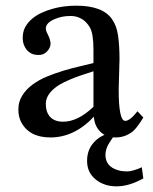

<svg xmlns="http://www.w3.org/2000/svg" viewBox="-20 -472 535 673"><path d="M201.2 -45.4Q252.9 -45.4 307.6 -97.7V-222.2Q294.9 -217.8 277.8 -212.4Q260.7 -207 242.2 -200Q223.6 -192.9 205.3 -184.1Q187 -175.3 172.9 -164.1Q140.6 -138.2 140.6 -108.2Q140.6 -78.1 156.2 -61.8Q171.9 -45.4 201.2 -45.4ZM309.1 -63Q240.7 9.8 156.7 9.8Q82 9.8 53.7 -44.9Q44.4 -63 44.4 -89.1Q44.4 -115.2 58.1 -137.2Q71.8 -159.2 94 -175.5Q116.2 -191.9 144.5 -203.6Q172.9 -215.3 202.1 -224.1Q231.4 -232.9 259 -239.3Q286.6 -245.6 307.6 -251V-297.4Q307.6 -354 295.2 -375.5Q282.7 -397 265.1 -406.5Q247.6 -416 228.8 -416Q210 -416 196.8 -413.1Q183.6 -410.2 170.9 -404.8Q140.6 -391.6 140.6 -372.1Q140.6 -364.3 146.5 -353.5Q157.2 -332.5 157.2 -318.8Q157.2 -305.2 145.3 -292.2Q133.3 -279.3 116.7 -279.3Q100.1 -279.3 90.1 -284.4Q80.1 -289.6 73.2 -297.9Q59.6 -315.4 59.6 -338.4Q59.6 -361.3 68.6 -377.4Q77.6 -393.6 92.3 -406Q106.9 -418.5 126 -427.2Q145 -436 165 -441.4Q202.6 -452.1 248 -452.1Q293.5 -452.1 324.7 -440.4Q356 -428.7 372.6 -405Q389.2 -381.3 394 -346.2Q398.9 -311 398.9 -264.2L396 -158.2Q396 -48.3 418.9 -48.3Q435.5 -48.3 461.9 -82L482.4 -60.1Q460 -23.4 445.8 -11.7Q418.9 9.8 385.5 9.8Q352.1 9.8 331.5 -10.5Q311 -30.8 309.1 -63ZM482.4 153.3Q432.6 181.2 388.7 181.2Q346.2 181.2 316.9 158.2Q285.2 133.8 285.2 91.8Q285.2 48.8 314.9 21Q339.8 -2.4 384.8 -11.2Q381.8 0.5 376 9.3Q370.1 18.1 364.3 26.9Q349.6 48.8 349.6 70.8Q349.6 112.3 395 125Q408.2 128.9 426 128.9Q443.8 128.9 477.1 114.3Z"/></svg>

Font: RadleyRegular
Style: Regular
Weight: 400
Designer: vernon adams
Foundry: vernon adams
Version: Version 1.000;PS 001.001;hotconv 1.0.56